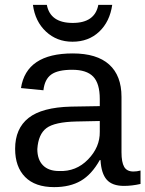

<svg xmlns="http://www.w3.org/2000/svg" viewBox="-20 -757 596 787"><path d="M202 10Q124 10 83 -31.5Q42 -73 42 -147Q42 -230 97 -273.5Q152 -317 271 -320L389 -322V-351Q389 -415 362 -443Q335 -471 276 -471Q217 -471 190 -451.5Q163 -432 158 -387L66 -396Q88 -538 278 -538Q377 -538 427.5 -492.5Q478 -447 478 -360V-133Q478 -92 489 -73Q500 -54 527 -54Q541 -54 556 -58V-3Q521 5 488 5Q440 5 417.5 -20.5Q395 -46 392 -101H389Q356 -42 311.5 -16Q267 10 202 10ZM222 -56Q292 -53 341 -103.5Q390 -154 389 -217V-261L293 -259Q204 -257 170.5 -232Q137 -207 133 -146Q133 -103 156 -79.5Q179 -56 222 -56ZM277 -586Q213 -586 168.5 -627.5Q124 -669 115 -737H172Q186 -663 278 -663Q369 -663 383 -737H440Q430 -668 386.5 -627Q343 -586 277 -586Z"/></svg>

Font: Libra Sans
Style: Regular
Weight: 400
Foundry: Context Ltd
Version: Version 1.002